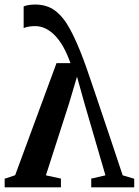

<svg xmlns="http://www.w3.org/2000/svg" viewBox="-24 -804 596 824"><path d="M127 -784.5Q177.5 -784.5 212.8 -758Q248 -731.5 276.5 -679Q305 -626.5 334.5 -547.5Q338 -538.5 348.8 -508Q359.5 -477.5 375.5 -430Q391.5 -382.5 411.8 -322.5Q432 -262.5 455.2 -193.5Q478.5 -124.5 502.5 -51.5L552 -37V0H367.5V-37.5L428.5 -51.5L338 -362L306.5 -475L272.5 -360.5L173 -51.5L237.5 -37.5V0H-4V-37L41 -52L218.5 -533H278.5Q265 -571 248.8 -600.5Q232.5 -630 213.2 -650.2Q194 -670.5 172.2 -681.2Q150.5 -692 126 -692Q112 -692 98.2 -689.5Q84.5 -687 77.5 -683.5V-776.5Q85 -780 98 -782.2Q111 -784.5 127 -784.5Z"/></svg>

Font: Merriweather 72pt SemiBold
Style: Regular
Weight: 600
Version: Version 2.100